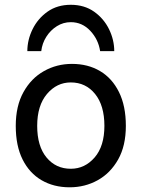

<svg xmlns="http://www.w3.org/2000/svg" viewBox="-20 -777 597 809"><path d="M46.4 -246.6Q46.4 -330.6 78.9 -388.9Q111.3 -447.3 165.3 -477.5Q219.2 -507.8 283.2 -507.8Q350.6 -507.8 401.6 -477.5Q452.6 -447.3 481.4 -388.9Q510.3 -330.6 510.3 -246.6Q510.3 -162.6 477.8 -105Q445.3 -47.4 391.6 -17.6Q337.9 12.2 273.4 12.2Q206.5 12.2 155.3 -17.6Q104 -47.4 75.2 -105Q46.4 -162.6 46.4 -246.6ZM136.7 -246.6Q136.7 -161.1 176 -113.5Q215.3 -65.9 278.3 -65.9Q337.4 -65.9 378.7 -113.5Q419.9 -161.1 419.9 -246.6Q419.9 -332.5 380.6 -381.1Q341.3 -429.7 278.3 -429.7Q219.2 -429.7 178 -381.1Q136.7 -332.5 136.7 -246.6ZM461.4 -561.5H401.9Q394.5 -610.8 360.4 -647.2Q326.2 -683.6 278.3 -683.6Q246.6 -683.6 219.7 -666.7Q192.9 -649.9 175.3 -622.3Q157.7 -594.7 153.8 -561.5H95.2Q95.2 -608.9 117.2 -653.8Q139.2 -698.7 180.2 -727.8Q221.2 -756.8 278.3 -756.8Q335.4 -756.8 376.5 -727.8Q417.5 -698.7 439.5 -653.8Q461.4 -608.9 461.4 -561.5Z"/></svg>

Font: Andika LitF DSA DSG
Style: Regular
Weight: 400
Designer: Victor Gaultney, Annie Olsen, Julie Remington, Don Collingsworth, Eric Hays, Becca Hirsbrunner
Foundry: SIL International
Version: Version 6.200 ; LitF DSA DSG; ttfautohint (v1.8.3.10-c5d8)